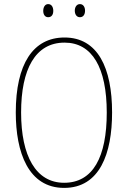

<svg xmlns="http://www.w3.org/2000/svg" viewBox="-20 -907 624 937"><path d="M191 -854C191 -837 199 -823 215 -823C232 -823 240 -836 240 -854C240 -872 232 -887 215 -887C199 -887 191 -871 191 -854ZM345 -855C345 -837 354 -823 370 -823C387 -823 395 -837 395 -855C395 -873 386 -887 370 -887C354 -887 345 -872 345 -855ZM527 -358C527 -576 457 -724 295 -724C141 -724 57 -594 57 -358C57 -164 118 10 293 10C467 10 527 -158 527 -358ZM83 -358C83 -569 152 -699 295 -699C430 -699 501 -576 501 -358C501 -141 434 -15 293 -15C155 -15 83 -146 83 -358Z"/></svg>

Font: Noto Sans Armenian Condensed Thin
Style: Regular
Weight: 100
Width: 3
Designer: Monotype Design Team
Foundry: Monotype Imaging Inc.
Version: Version 2.008